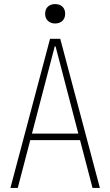

<svg xmlns="http://www.w3.org/2000/svg" viewBox="-20 -920 540 940"><path d="M31 0 225 -730H275L469 0H433L252 -693H248L67 0ZM114 -234V-266H386V-234ZM250 -805Q228 -805 214.5 -818Q201 -831 201 -852Q201 -875 214.5 -887.5Q228 -900 250 -900Q272 -900 285.5 -887.5Q299 -875 299 -852Q299 -831 285.5 -818Q272 -805 250 -805Z"/></svg>

Font: M PLUS 1 Code ExtraLight
Style: Regular
Weight: 250
Designer: Coji Morishita
Foundry: UNDERFOREST DESIGN
Version: Version 1.002